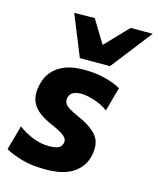

<svg xmlns="http://www.w3.org/2000/svg" viewBox="-118 -854 779 948"><g transform="rotate(15 271.5 -379.5)"><path d="M205 13Q133.5 13 83 -1.8Q32.5 -16.5 -1 -35.5L34 -161Q64 -138 105.8 -120.2Q147.5 -102.5 193 -102.5Q219 -102.5 236.8 -108.8Q254.5 -115 259.5 -135Q265.5 -155.5 246.5 -171.8Q227.5 -188 174 -211Q106.5 -240 80.8 -280Q55 -320 68.5 -380.5Q82 -444 131.2 -478Q180.5 -512 261.5 -512Q325.5 -512 374.8 -498.8Q424 -485.5 452.5 -468L418.5 -345.5Q388.5 -368.5 347.8 -381.2Q307 -394 280 -394Q259.5 -394 241.5 -386.5Q223.5 -379 218.5 -356Q214 -337.5 226.2 -322Q238.5 -306.5 285.5 -286Q360.5 -254 392 -216.5Q423.5 -179 410 -113.5Q398 -56.5 348.5 -21.8Q299 13 205 13ZM227.5 -562Q206.5 -614.5 185.2 -666.5Q164 -718.5 143 -770.5L247.5 -772Q265 -743 283 -713.5Q301 -684 319.5 -654Q348 -684 376 -713Q404 -742 431.5 -771H544Q462 -666.5 381.5 -562Z"/></g></svg>

Font: Commissioner
Style: Bold Italic
Weight: 700
Italic angle: -12°
Designer: Kostas Bartsokas
Foundry: Kostas Bartsokas
Version: Version 1.000; ttfautohint (v1.8.3)